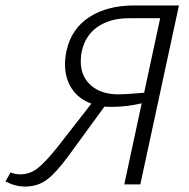

<svg xmlns="http://www.w3.org/2000/svg" viewBox="-45 -678 694 706"><path d="M613 -658 471 0H412L476 -298Q418 -285 366 -285Q348 -285 339 -286L207 -105Q163 -45 129 -18.5Q95 8 46 8Q11 8 -25 -11L-6 -44Q10 -37 30 -37Q66 -37 95.5 -61Q125 -85 167 -138L291 -297Q244 -314 219 -352Q194 -390 194 -442Q194 -466 200 -493Q218 -573 284 -615.5Q350 -658 449 -658ZM485 -337 544 -611H429Q361 -611 315 -580Q269 -549 256 -490Q252 -473 252 -452Q252 -397 289.5 -364Q327 -331 391 -331Q415 -331 485 -337Z"/></svg>

Font: Ysabeau Infant Semilight
Style: Italic
Weight: 300
Italic angle: -12°
Designer: Christian Thalmann (Catharsis Fonts)
Version: Version 0.003